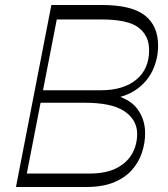

<svg xmlns="http://www.w3.org/2000/svg" viewBox="-20 -750 674 770"><path d="M58 0 68 -54H338Q405 -54 447 -75.5Q489 -97 509.5 -133Q530 -169 530 -213Q530 -270 478 -304.5Q426 -339 312 -338H130L140 -388H384Q475 -388 526.5 -430.5Q578 -473 578 -549Q578 -607 535.5 -639.5Q493 -672 386 -672H188L200 -730H388Q507 -730 560.5 -688.5Q614 -647 614 -567Q614 -514 592 -467.5Q570 -421 526 -390.5Q482 -360 417 -353L413 -376Q497 -358 529.5 -315Q562 -272 562 -216Q562 -178 550 -140Q538 -102 510.5 -70Q483 -38 437.5 -19Q392 0 324 0ZM44 0 186 -730H219L77 0Z"/></svg>

Font: Savate ExtraLight
Style: Italic
Weight: 200
Italic angle: -11°
Designer: Max Esnée
Foundry: Plomb Type
Version: Version 2.000